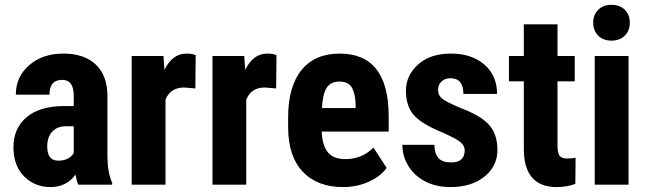

<svg xmlns="http://www.w3.org/2000/svg" viewBox="-20 -758 2656 788"><path d="M173.8 -157.2Q173.8 -98.6 218.8 -98.6Q263.7 -98.6 282.7 -129.9V-239.7H249.5Q214.4 -239.7 194.1 -217.3Q173.8 -194.8 173.8 -157.2ZM282.7 -365.2Q282.7 -430.2 234.9 -430.2Q183.1 -430.2 183.1 -369.6H44.9Q44.9 -442.9 99.9 -490.5Q154.8 -538.1 240.2 -538.1Q325.7 -538.1 373.3 -492.9Q420.9 -447.8 420.9 -363.8V-115.2Q421.9 -46.9 440.4 -8.3V0H301.3Q295.4 -12.2 289.6 -41Q252.4 9.8 187.5 9.8Q122.6 9.8 78.9 -34.2Q35.2 -78.1 35.2 -154.3Q35.2 -230.5 88.1 -276.1Q141.1 -321.8 240.7 -322.8H282.7Z M659.2 0H520.5V-528.3H650.9L654.8 -471.2Q687.5 -538.1 745.1 -538.1Q768.6 -538.1 783.2 -531.7L781.7 -395L735.8 -398.9Q679.2 -398.9 659.2 -349.1Z M990.7 0H852.1V-528.3H982.4L986.3 -471.2Q1019 -538.1 1076.7 -538.1Q1100.1 -538.1 1114.7 -531.7L1113.3 -395L1067.4 -398.9Q1010.7 -398.9 990.7 -349.1Z M1439.5 -314.5V-327.1Q1438.5 -374.5 1423.8 -398.9Q1409.2 -423.3 1373 -423.3Q1336.9 -423.3 1320.6 -397.5Q1304.2 -371.6 1301.3 -314.5ZM1374 -538.1Q1573.2 -538.1 1575.2 -285.6V-217.8H1300.3Q1303.2 -159.2 1326.2 -132.1Q1349.1 -105 1397 -105Q1466.3 -105 1512.7 -152.3L1566.9 -68.8Q1541.5 -33.7 1493.2 -12Q1444.8 9.8 1388.2 9.8Q1281.7 9.8 1222.2 -53.7Q1162.6 -117.2 1162.6 -235.4V-277.3Q1162.6 -402.3 1217.3 -470.2Q1272 -538.1 1374 -538.1Z M1887.2 -141.6Q1887.2 -159.2 1870.4 -174.1Q1853.5 -189 1795.4 -214.4Q1710 -249 1678 -286.1Q1646 -323.2 1646 -385.7Q1646 -448.2 1695.8 -493.2Q1745.6 -538.1 1830.6 -538.1Q1915.5 -538.1 1967.8 -493.2Q2020 -448.2 2020 -372.6H1881.8Q1881.8 -437 1828.1 -437Q1806.2 -437 1792 -423.3Q1777.8 -409.7 1777.8 -388.7Q1777.8 -367.7 1793.5 -354.2Q1809.1 -340.8 1867.2 -315.9Q1951.7 -284.7 1986.6 -246.3Q2021.5 -208 2021.5 -142.1Q2021.5 -76.2 1968.3 -33.2Q1915 9.8 1828.6 9.8Q1770.5 9.8 1726.1 -12.9Q1681.6 -35.6 1656.5 -76.2Q1631.3 -116.7 1631.3 -163.6H1762.7Q1763.7 -127.4 1779.5 -109.4Q1795.4 -91.3 1831.5 -91.3Q1887.2 -91.3 1887.2 -141.6Z M2268.1 -658.2V-528.3H2338.9V-424.3H2268.1V-162.1Q2268.1 -130.9 2276.4 -119.1Q2284.7 -107.4 2307.1 -107.4Q2329.6 -107.4 2342.3 -110.8L2341.3 -3.4Q2306.2 9.8 2265.1 9.8Q2131.3 9.8 2129.9 -143.6V-424.3H2068.8V-528.3H2129.9V-658.2Z M2434.8 -612.1Q2414.6 -632.8 2414.6 -665Q2414.6 -697.3 2435.1 -717.8Q2455.6 -738.3 2489.7 -738.3Q2523.9 -738.3 2544.4 -717.8Q2564.9 -697.3 2564.9 -665Q2564.9 -632.8 2544.7 -612.1Q2524.4 -591.3 2489.7 -591.3Q2455.1 -591.3 2434.8 -612.1ZM2559.6 0H2420.9V-528.3H2559.6Z"/></svg>

Font: RobotoCondensed-Bold
Style: Bold
Weight: 700
Designer: Google
Version: Version 2.001240; 2014